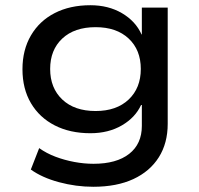

<svg xmlns="http://www.w3.org/2000/svg" viewBox="-20 -526 762 735"><path d="M337 189Q271 189 206 171.5Q141 154 98 123L130 41Q158 61 192.5 74Q227 87 264.5 94Q302 101 338 101Q426 101 474.5 63Q523 25 523 -44V-124H520Q498 -76 446.5 -46Q395 -16 326 -16Q248 -16 189.5 -46Q131 -76 98.5 -131Q66 -186 66 -261Q66 -335 98.5 -390.5Q131 -446 189.5 -476Q248 -506 326 -506Q395 -506 447 -475.5Q499 -445 522 -394H523V-497H622V-52Q622 22 588 76Q554 130 490.5 159.5Q427 189 337 189ZM346 -101Q426 -101 472.5 -145Q519 -189 519 -262Q519 -335 472.5 -378.5Q426 -422 346 -422Q265 -422 218.5 -378.5Q172 -335 172 -262Q172 -189 218.5 -145Q265 -101 346 -101Z"/></svg>

Font: Nunito Sans 7pt SemiExpanded Medium
Style: Regular
Weight: 500
Width: 6
Designer: Vernon Adams
Foundry: Vernon Adams
Version: Version 3.101;gftools[0.9.27]